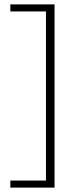

<svg xmlns="http://www.w3.org/2000/svg" viewBox="-20 -731 375 873"><path d="M228 -711V122H27V90H189V-679H27V-711Z"/></svg>

Font: EauTestSC Light
Style: Regular
Weight: 300
Designer: Christian Thalmann (Catharsis Fonts)
Version: Version 0.001;PS 000.001;hotconv 1.0.88;makeotf.lib2.5.64775